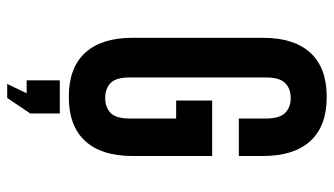

<svg xmlns="http://www.w3.org/2000/svg" viewBox="-217 -531 927 533"><g transform="rotate(90 246.5 -264.5)"><path d="M259 -390H413V-168Q413 -83 371.5 -37.5Q330 8 249 8Q168 8 126.5 -37.5Q85 -83 85 -168V-532Q85 -617 126.5 -662.5Q168 -708 249 -708Q330 -708 371.5 -662.5Q413 -617 413 -532V-464H309V-539Q309 -577 293.5 -592.5Q278 -608 252 -608Q226 -608 210.5 -592.5Q195 -577 195 -539V-161Q195 -123 210.5 -108Q226 -93 252 -93Q278 -93 293.5 -108Q309 -123 309 -161V-290H259ZM203 125V33H295V115L252 179H213L239 125Z"/></g></svg>

Font: Bebas Neue Bold
Style: Regular
Weight: 700
Designer: Ryoichi Tsunekawa & LGV (GE)
Foundry: Free Software Foundation, Inc.
Version: Version 1.003 August 13, 2016